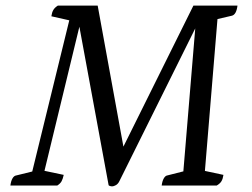

<svg xmlns="http://www.w3.org/2000/svg" viewBox="-20 -661 897 684"><path d="M379 3Q377 3 373 2Q369 1 367 -1L255 -608H273L133 -30L131 -54L207 -38Q204 -24 199.5 -15.5Q195 -7 184 0H17Q19 -16 24.5 -25.5Q30 -35 38 -36L103 -52L89 -26L234 -618V-587L163 -603Q165 -617 170 -625.5Q175 -634 186 -641H328L428 -93H397L669 -641H826Q824 -625 819 -616Q814 -607 806 -605L733 -588L757 -620L708 -28L701 -54L776 -38Q774 -24 769 -15.5Q764 -7 752 0H556Q558 -16 563.5 -25.5Q569 -35 576 -36L647 -54L631 -24L680 -613H702L406 -17Q401 -6 393 -1.5Q385 3 379 3Z"/></svg>

Font: Petrona
Style: Italic
Weight: 400
Italic angle: -9°
Designer: Ringo R. Seeber
Foundry: Ringo R. Seeber
Version: Version 2.001; ttfautohint (v1.8.3)